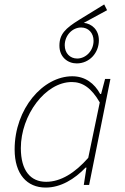

<svg xmlns="http://www.w3.org/2000/svg" viewBox="-20 -834 564 866"><path d="M186 12C254 12 316 -26 366 -78H370L358 0H382L478 -478H454L436 -410H432C406 -458 364 -490 306 -490C174 -490 46 -344 46 -160C46 -48 102 12 186 12ZM188 -14C118 -14 74 -64 74 -166C74 -314 184 -464 304 -464C352 -464 392 -438 430 -372L378 -122C318 -54 254 -14 188 -14ZM326 -548C384 -548 426 -596 426 -652C426 -700 394 -727 358 -731L463 -788L450 -814L336 -744C275 -706 248 -680 248 -628C248 -576 286 -548 326 -548ZM328 -570C296 -570 272 -594 272 -630C272 -674 306 -710 346 -710C378 -710 402 -686 402 -650C402 -606 368 -570 328 -570Z"/></svg>

Font: Source Sans Pro ExtraLight
Style: Italic
Weight: 200
Italic angle: -11°
Designer: Paul D. Hunt
Foundry: Adobe Systems Incorporated
Version: Version 3.006;hotconv 1.0.111;makeotfexe 2.5.65597